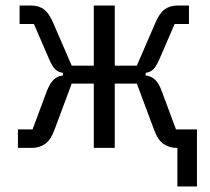

<svg xmlns="http://www.w3.org/2000/svg" viewBox="-20 -536 762 696"><path d="M623 140V-43L672 0H619Q594 0 573 -14Q552 -28 538 -67L476 -233H396V0H320V-233H240L178 -67Q164 -28 143 -14Q122 0 97 0H45V-67H98L151 -209Q162 -236 176 -248.5Q190 -261 208 -262V-272Q192 -274 181 -284Q170 -294 157 -324L103 -449H51V-516H92Q121 -516 139.5 -502Q158 -488 172 -455L240 -298H320V-516H396V-298H476L544 -455Q558 -488 577 -502Q596 -516 624 -516H665V-449H613L559 -324Q546 -294 535 -284Q524 -274 508 -272V-262Q526 -261 540.5 -248.5Q555 -236 565 -209L618 -67H694V140Z"/></svg>

Font: IBM Plex Sans Condensed
Style: Regular
Weight: 400
Width: 3
Designer: Mike Abbink, Paul van der Laan, Pieter van Rosmalen
Foundry: Bold Monday
Version: Version 3.201